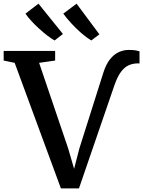

<svg xmlns="http://www.w3.org/2000/svg" viewBox="-39 -1021 782 1048"><path d="M293.5 7.5 41 -678 -19 -690.5V-743H262V-690.5L174.5 -678L333 -211L365.5 -99.5L394 -210L525 -624Q540 -671.5 562.2 -698.5Q584.5 -725.5 610.5 -737Q636.5 -748.5 663 -748.5Q688.5 -748.5 702.8 -745.8Q717 -743 722.5 -741V-674Q722.5 -674.5 720 -674.8Q717.5 -675 713 -675Q687 -675 664 -665Q641 -655 621.5 -629Q602 -603 585 -554L392 7.5ZM258.5 -800.5Q240.5 -810.5 218.8 -827.2Q197 -844 174.5 -864.5Q152 -885 132.5 -906.2Q113 -927.5 100 -946.5L171 -1001L304.5 -835.5L259.5 -800.5ZM458.5 -800.5Q435 -814.5 406.2 -839.2Q377.5 -864 351 -892.8Q324.5 -921.5 306.5 -946.5L379 -1001L503.5 -833.5L459.5 -800.5Z"/></svg>

Font: Merriweather 28pt SemiBold
Style: Regular
Weight: 600
Version: Version 2.100